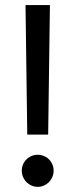

<svg xmlns="http://www.w3.org/2000/svg" viewBox="-20 -727 297 753"><path d="M168.9 -199.2H86.9L80.1 -707H175.8ZM65.4 -57.6Q65.4 -74.2 73.7 -88.9Q82 -103.5 96.7 -111.8Q111.3 -120.1 127.9 -120.1Q144.5 -120.1 159.2 -111.8Q173.8 -103.5 182.1 -88.9Q190.4 -74.2 190.4 -57.6Q190.4 -41 182.1 -26.4Q173.8 -11.7 159.2 -2.9Q144.5 5.9 127.9 5.9Q111.3 5.9 96.7 -2.9Q82 -11.7 73.7 -26.4Q65.4 -41 65.4 -57.6Z"/></svg>

Font: Pretendard Std Variable
Style: Regular
Weight: 400
Designer: Base glyphs from Inter by Rasmus Andersson; Hangeul glyphs from Noto Sans CJK(Source Han Sans) by Jang Soo-young and Kan
Foundry: Kil Hyung-jin
Version: Version 1.309;Glyphs 3.2 (3225)